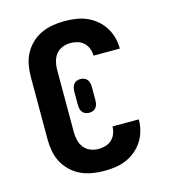

<svg xmlns="http://www.w3.org/2000/svg" viewBox="-111 -832 823 930"><g transform="rotate(-15 300.0 -367.5)"><path d="M298 8Q268 8 238 3Q208 -2 181 -14.5Q154 -27 132 -48Q110 -69 96 -95Q82 -121 76.5 -151Q71 -181 71 -210V-525Q71 -554 76.5 -584Q82 -614 96 -640Q110 -666 132 -687Q154 -708 181 -720.5Q208 -733 238 -738Q268 -743 298 -743Q326 -743 354 -739Q382 -735 408 -724Q434 -713 456 -694.5Q478 -676 493 -652.5Q508 -629 515.5 -601.5Q523 -574 523 -545Q523 -545 523 -545Q523 -545 523 -545H391Q391 -545 391 -545Q391 -545 391 -545Q391 -545 391 -545Q391 -545 391 -545Q391 -563 384.5 -580.5Q378 -598 364.5 -610.5Q351 -623 333.5 -628Q316 -633 298 -633Q277 -633 257.5 -625Q238 -617 225.5 -601Q213 -585 208 -565Q203 -545 203 -525V-210Q203 -190 208 -170Q213 -150 225.5 -134Q238 -118 257.5 -110Q277 -102 298 -102Q316 -102 333.5 -107Q351 -112 364.5 -124.5Q378 -137 384.5 -154.5Q391 -172 391 -190Q391 -190 391 -190Q391 -190 391 -190Q391 -190 391 -190Q391 -190 391 -190H523Q523 -190 523 -190Q523 -190 523 -190Q523 -161 515.5 -133.5Q508 -106 493 -82.5Q478 -59 456 -40.5Q434 -22 408 -11Q382 0 354 4Q326 8 298 8ZM300 -283Q290 -283 281 -286.5Q272 -290 266 -298Q260 -306 258 -315.5Q256 -325 256 -335V-400Q256 -410 258 -419.5Q260 -429 266 -437Q272 -445 281 -448.5Q290 -452 300 -452Q310 -452 319 -448.5Q328 -445 334 -437Q340 -429 342 -419.5Q344 -410 344 -400V-335Q344 -325 342 -315.5Q340 -306 334 -298Q328 -290 319 -286.5Q310 -283 300 -283Z"/></g></svg>

Font: Iosevka Curly XBdEx
Style: Regular
Weight: 800
Width: 7
Monospace: yes
Designer: Belleve Invis
Foundry: Belleve Invis
Version: Version 11.1.0; ttfautohint (v1.8.3)